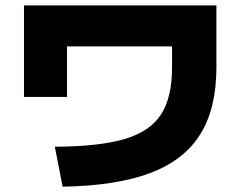

<svg xmlns="http://www.w3.org/2000/svg" viewBox="-20 -703 904 723"><path d="M627.9 -449.2V-528.3H232.4V-337.9H70.3V-682.6H794.9V-449.2Q794.9 -294.9 734.1 -197.3Q673.3 -99.6 545.9 -51.5Q418.5 -3.4 215.8 0L186.5 -150.4Q355 -151.4 450 -179.7Q544.9 -208 586.4 -272Q627.9 -335.9 627.9 -449.2Z"/></svg>

Font: Pretendard GOV Black
Style: Regular
Weight: 900
Designer: Base glyphs from Inter by Rasmus Andersson; Hangeul glyphs from Noto Sans CJK(Source Han Sans) by Jang Soo-young and Kan
Foundry: Kil Hyung-jin
Version: Version 1.309